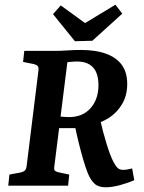

<svg xmlns="http://www.w3.org/2000/svg" viewBox="-20 -788 610 815"><path d="M15 0 20 -47 68 -56Q80 -59 85.5 -64Q91 -69 93 -83L143 -487Q145 -502 140 -507.5Q135 -513 124 -516L78 -525L83 -572H211Q238 -572 266.5 -574Q295 -576 323 -576Q386 -576 430 -560Q474 -544 497 -512.5Q520 -481 520 -432Q520 -383 498.5 -346.5Q477 -310 442 -287.5Q407 -265 363 -257L327 -244H219L225 -296Q235 -293 249 -292Q263 -291 273 -291Q331 -291 364.5 -329Q398 -367 398 -427Q398 -457 389 -479.5Q380 -502 359.5 -514.5Q339 -527 306 -527Q296 -527 285 -526Q274 -525 266 -524L210 -77Q209 -68 212.5 -64Q216 -60 227 -57L274 -47L269 0ZM429 7Q398 7 381.5 -8Q365 -23 353 -52Q343 -77 333 -111.5Q323 -146 313.5 -184.5Q304 -223 297 -259L405 -281Q417 -227 432.5 -177Q448 -127 461 -102Q471 -83 479.5 -75Q488 -67 502 -67Q518 -67 541 -73L550 -23Q525 -12 490.5 -2.5Q456 7 429 7ZM499 -730 372 -615 298 -613 205 -728 238 -765 341 -690 470 -768Z"/></svg>

Font: Yrsa SemiBold
Style: Italic
Weight: 600
Italic angle: -7.10001°
Version: Version 2.004